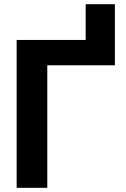

<svg xmlns="http://www.w3.org/2000/svg" viewBox="-20 -898 602 918"><path d="M59.6 -707H389.6V-877.9H529.3V-585.9H206.1V0H59.6Z"/></svg>

Font: Pretendard
Style: Bold
Weight: 700
Designer: Base glyphs from Inter by Rasmus Andersson; Hangeul glyphs from Noto Sans CJK(Source Han Sans) by Jang Soo-young and Kan
Foundry: Kil Hyung-jin
Version: Version 1.309